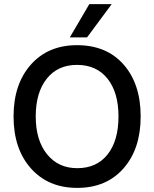

<svg xmlns="http://www.w3.org/2000/svg" viewBox="-20 -907 751 935"><path d="M356 8Q215 8 130.5 -87Q46 -182 46 -340Q46 -497 130 -592Q214 -687 355 -687Q499 -687 582 -592.5Q665 -498 665 -340Q665 -182 581.5 -87Q498 8 356 8ZM356 -88Q451 -88 504 -155Q557 -222 557 -340Q557 -457 503.5 -524Q450 -591 355 -591Q261 -591 207.5 -523.5Q154 -456 154 -340Q154 -224 209 -156Q264 -88 356 -88ZM404 -725H320L415 -887H524Z"/></svg>

Font: Hind Siliguri Medium
Style: Regular
Weight: 500
Designer: Jyotish Sonowal
Foundry: Indian Type Foundry
Version: Version 1.001;PS 1.0;hotconv 1.0.86;makeotf.lib2.5.63406; tt